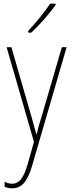

<svg xmlns="http://www.w3.org/2000/svg" viewBox="-20 -784 390 1046"><path d="M283 -757V-764H253C221 -715 179 -665 134 -616V-606H150C193 -645 249 -709 283 -757ZM16 -527 165 -11 129 116C106 195 79 217 46 217C32 217 18 213 5 206V234C19 239 31 242 46 242C95 242 128 210 154 122L343 -527H317L207 -150C196 -116 188 -89 180 -52H178C173 -71 169 -86 151 -150L42 -527Z"/></svg>

Font: Noto Sans Armenian Condensed Thin
Style: Regular
Weight: 100
Width: 3
Designer: Monotype Design Team
Foundry: Monotype Imaging Inc.
Version: Version 2.008